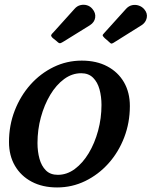

<svg xmlns="http://www.w3.org/2000/svg" viewBox="-20 -791 649 822"><path d="M447.5 -611Q453 -605.5 455.8 -604.5Q458.5 -603.5 465.5 -607.5L586 -683Q604 -694.5 608.2 -714.2Q612.5 -734 597.5 -751.5Q588 -762.5 574 -767.2Q560 -772 545.5 -768.8Q531 -765.5 520 -753.5L426.5 -650Q419 -642.5 419.5 -639.2Q420 -636 428 -628ZM224 -613.5Q233 -604.5 238.2 -606Q243.5 -607.5 254.5 -614.5L365 -683Q384.5 -695.5 387.5 -715.5Q390.5 -735.5 375.5 -753Q366 -764.5 352.2 -768.5Q338.5 -772.5 324.2 -769Q310 -765.5 299.5 -753.5L208.5 -652.5Q201 -645.5 199.2 -641Q197.5 -636.5 205.5 -628.5ZM18.5 -183Q18.5 -125 44 -81.2Q69.5 -37.5 115.8 -13Q162 11.5 224.5 11.5Q288.5 11.5 345 -16Q401.5 -43.5 444.5 -91.5Q487.5 -139.5 511.8 -202.8Q536 -266 536 -337Q536 -395 510.8 -438.8Q485.5 -482.5 439.2 -507Q393 -531.5 330 -531.5Q266 -531.5 209.5 -504Q153 -476.5 110.2 -428.5Q67.5 -380.5 43 -317.5Q18.5 -254.5 18.5 -183ZM140.5 -178.5Q140.5 -235.5 155 -288.8Q169.5 -342 195 -384.8Q220.5 -427.5 254.5 -452.5Q288.5 -477.5 327.5 -477.5Q359 -477.5 378.2 -458.5Q397.5 -439.5 406 -408.5Q414.5 -377.5 414.5 -341.5Q414.5 -285 400 -231.5Q385.5 -178 359.8 -135.2Q334 -92.5 300.2 -67.5Q266.5 -42.5 227.5 -42.5Q195.5 -42.5 176.5 -61.5Q157.5 -80.5 149 -111.5Q140.5 -142.5 140.5 -178.5Z"/></svg>

Font: Besley Medium
Style: Italic
Weight: 500
Italic angle: -13°
Designer: Owen Earl
Foundry: indestructible type*
Version: Version 2.001